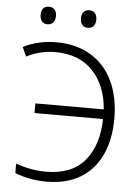

<svg xmlns="http://www.w3.org/2000/svg" viewBox="-61 -954 721 1010"><g transform="rotate(5 300.0 -449.0)"><path d="M56 -21V-71Q134 -42 216 -42Q352 -42 420 -123.5Q488 -205 491 -344H129V-395H490Q481 -520 409 -596.5Q337 -673 211 -673Q129 -673 59 -636L37 -685Q117 -725 211 -725Q318 -725 394.5 -678.5Q471 -632 510.5 -547.5Q550 -463 550 -351Q550 -243 513 -161.5Q476 -80 402.5 -35Q329 10 222 10Q177 10 133 1.5Q89 -7 56 -21ZM116 -862Q116 -884 126.5 -896Q137 -908 156 -908Q175 -908 186 -896Q197 -884 197 -862Q197 -840 186 -827.5Q175 -815 156 -815Q137 -815 126.5 -827.5Q116 -840 116 -862ZM329 -862Q329 -884 339.5 -896Q350 -908 369 -908Q388 -908 399 -896Q410 -884 410 -862Q410 -840 399 -827.5Q388 -815 369 -815Q350 -815 339.5 -827.5Q329 -840 329 -862Z"/></g></svg>

Font: Noto Sans Mono UI Light
Style: Regular
Weight: 300
Monospace: yes
Designer: Monotype Design team
Foundry: Monotype Imaging Inc.
Version: Version 1.000